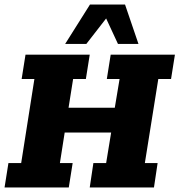

<svg xmlns="http://www.w3.org/2000/svg" viewBox="-20 -823 788 843"><path d="M0 0 17 -107H73L131 -476H75L92 -583H374L357 -476H301L281 -350H484L505 -476H449L466 -583H748L731 -476H675L616 -107H672L656 0H374L390 -107H446L468 -241H264L243 -107H299L282 0ZM266 -630 375 -803H529L588 -630H498L446 -742L359 -630Z"/></svg>

Font: Rokkitt SemiBold ExtraBold
Style: Italic
Weight: 800
Italic angle: -9°
Version: Version 3.103